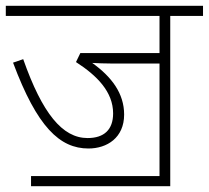

<svg xmlns="http://www.w3.org/2000/svg" viewBox="-20 -642 720 662"><path d="M87 -35V0H567V-587H680V-622H0V-587H530V-459H257L242 -428C315 -381 370 -325 370 -251C370 -195 339 -166 282 -166C195 -166 126 -251 60 -438L25 -426C108 -204 186 -130 285 -130C349 -130 408 -167 408 -247C408 -320 365 -377 298 -425C317 -424 341 -423 363 -423H530V-35Z"/></svg>

Font: Noto Sans ExtraLight
Style: Italic
Weight: 200
Italic angle: -12°
Designer: Monotype Design Team
Foundry: Monotype Imaging Inc.
Version: Version 2.013